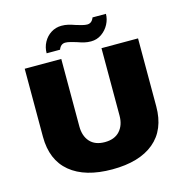

<svg xmlns="http://www.w3.org/2000/svg" viewBox="-125 -992 1083 1121"><g transform="rotate(-15 416.5 -431.5)"><path d="M74 -277V-688H295V-280Q295 -222 326 -187.5Q357 -153 416 -153Q475 -153 506.5 -188Q538 -223 538 -280V-688H759V-277Q759 -136 670 -62Q581 12 417 12Q253 12 163.5 -62Q74 -136 74 -277ZM346 -875Q367 -875 386 -870.5Q405 -866 430 -857Q447 -852 464 -847.5Q481 -843 494 -843Q522 -843 534 -875H615Q615 -843 599 -812.5Q583 -782 554.5 -762Q526 -742 490 -742Q469 -742 450 -746.5Q431 -751 406 -760Q389 -765 372 -769.5Q355 -774 342 -774Q314 -774 302 -742H221Q221 -778 237.5 -808.5Q254 -839 282.5 -857Q311 -875 346 -875Z"/></g></svg>

Font: Archivo Black
Style: Regular
Weight: 400
Designer: Hector Gatti
Foundry: Omnibus-Type
Version: Version 1.101; ttfautohint (v1.8)